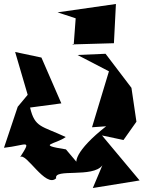

<svg xmlns="http://www.w3.org/2000/svg" viewBox="-44 -850 721 964"><path d="M287 -100C135 -124 234 -124 286 -162C165 -219 131 -208 107 -310L264 -331L164 -561L32 -589L95 -374L45 -314L-24 -108C89 -120 118 -156 57 -61C86 -88 185 97 238 45C225 -6 422 45 470 -20L422 94L657 56L468 -170L576 -147L641 -239L616 -409L486 -580L345 -574L503 -492L418 -211L489 -216C336 -96 317 -23 358 -16ZM336 -758 326 -624 318 -627 528 -633 538 -830 245 -788Z"/></svg>

Font: Asimov Silicon
Style: Regular
Weight: 400
Designer: Google
Version: Version 2.000980; 2014